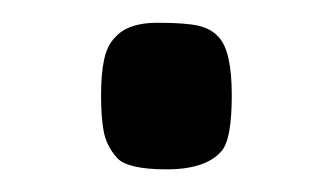

<svg xmlns="http://www.w3.org/2000/svg" viewBox="-20 -138 290 167"><path d="M80.1 -105.5Q91.3 -118.2 116.7 -118.2Q142.1 -118.2 153.1 -115.5Q164.1 -112.8 170.4 -105.5Q181.6 -93.3 181.6 -55.2Q181.6 -17.1 172.9 -6.8Q159.2 9.3 125 9.3Q90.8 9.3 81.8 -0.7Q72.8 -10.7 70.3 -23.2Q67.9 -35.6 67.9 -54.9Q67.9 -74.2 70.6 -86.4Q73.2 -98.6 80.1 -105.5Z"/></svg>

Font: Armata
Style: Regular
Weight: 400
Designer: Viktoriya Grabowska
Foundry: Viktoriya Grabowska
Version: Version 1.003